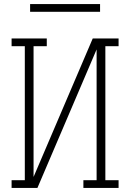

<svg xmlns="http://www.w3.org/2000/svg" viewBox="-20 -924 640 944"><path d="M37 0V-38H102V-697H37V-735H210V-697H145V-54L436 -735H563V-697H498V-38H563V0H390V-38H455V-681L164 0ZM128 -866V-904H472V-866Z"/></svg>

Font: Iosevka Etoile Extralight
Style: Regular
Weight: 200
Designer: Belleve Invis
Foundry: Belleve Invis
Version: Version 22.1.2; ttfautohint (v1.8.4)